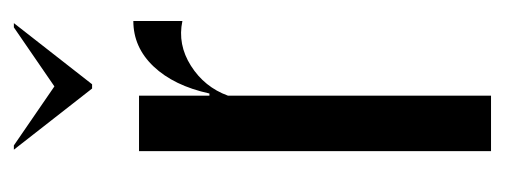

<svg xmlns="http://www.w3.org/2000/svg" viewBox="-240 -470 711 270"><g transform="rotate(-90 115.0 -335.5)"><path d="M115 -495V-396H118Q129 -446 156 -474.5Q183 -503 220 -503V-434Q187 -441 157 -422Q127 -403 115 -370V0H37V-495ZM45 -671 128 -614 211 -671H217L131 -561H125L39 -671Z"/></g></svg>

Font: Moniqa SemBd Narrow Display
Style: Regular
Weight: 600
Width: 4
Designer: Rajesh Rajput
Foundry: Rajesh Rajput
Version: Version 1.000